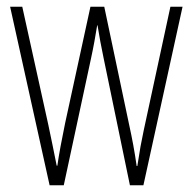

<svg xmlns="http://www.w3.org/2000/svg" viewBox="-20 -549 571 569"><path d="M287 -377 365 0H405L521 -529H485L406 -163C398 -125 395 -109 387 -57H385C379 -100 371 -142 363 -178L289 -529H248L173 -184C164 -141 154 -88 150 -58H148C140 -98 132 -138 123 -180L46 -529H10L127 0H169L250 -377C257 -409 263 -443 268 -474H269C274 -443 280 -410 287 -377Z"/></svg>

Font: Noto Sans Devanagari UI ExtraCondensed ExtraLight
Style: Regular
Weight: 200
Width: 2
Designer: Jelle Bosma - Monotype Design Team
Foundry: Monotype Imaging Inc.
Version: Version 2.004